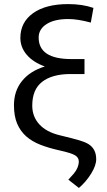

<svg xmlns="http://www.w3.org/2000/svg" viewBox="-20 -741 530 953"><path d="M430.7 -628.9Q366.2 -646.5 318.8 -646.5Q250 -646.5 210.9 -621.3Q171.9 -596.2 171.9 -554.7Q171.9 -447.8 334.5 -447.8H399.4V-373.5H326.2Q237.3 -372.6 188.7 -334.5Q140.1 -296.4 140.1 -216.8Q140.1 -162.1 175.3 -123.8Q210.4 -85.4 276.6 -69.6Q342.8 -53.7 373 -44.7Q403.3 -35.6 418.9 -25.9Q457.5 -2 457.5 49.3Q457.5 80.6 432.1 121.3Q406.7 162.1 371.6 191.9L319.3 150.9L347.2 119.6Q371.1 90.3 371.1 60.1Q371.1 41 352.5 29.8Q334 18.6 277.8 6.1Q221.7 -6.3 180.4 -22.5Q139.2 -38.6 110.1 -64.2Q81.1 -89.8 65.2 -127.2Q49.3 -164.6 49.3 -218.8Q49.3 -289.6 89.4 -339.1Q129.4 -388.7 202.6 -411.1Q145 -431.6 113 -468.8Q81.1 -505.9 81.1 -552.7Q81.1 -630.4 144 -675.5Q207 -720.7 318.4 -720.7Q389.2 -720.7 443.8 -701.7Z"/></svg>

Font: Roboto
Style: Regular
Weight: 400
Designer: Google
Version: Version 2.134; 2016; ttfautohint (v1.6)